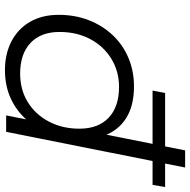

<svg xmlns="http://www.w3.org/2000/svg" viewBox="-16 -766 787 796"><g transform="rotate(90 378.0 -368.5)"><path d="M271 5Q204 5 152 -22Q100 -49 71 -99Q42 -149 42 -218Q42 -285 64 -342Q86 -399 126 -441.5Q166 -484 220.5 -507Q275 -530 339 -530Q408 -530 456 -505.5Q504 -481 530 -434.5Q556 -388 556 -322Q556 -251 536.5 -191Q517 -131 479 -87Q441 -43 388.5 -19Q336 5 271 5ZM286 -58Q352 -58 403.5 -89.5Q455 -121 484.5 -177Q514 -233 514 -304Q514 -382 468.5 -425Q423 -468 341 -468Q276 -468 224 -436Q172 -404 142.5 -348.5Q113 -293 113 -221Q113 -144 158.5 -101Q204 -58 286 -58ZM459 0 489 -151 519 -257 529 -367 604 -742H675L527 0ZM356 -607 366 -659H756L747 -607Z"/></g></svg>

Font: MOST Montserrat
Style: Italic
Weight: 400
Italic angle: -11.3°
Designer: Julieta Ulanovsky
Foundry: Julieta Ulanovsky
Version: Version 8.000;March 11, 2024;FontCreator 15.0.0.2926 64-bit